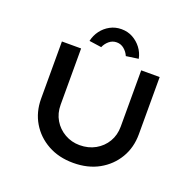

<svg xmlns="http://www.w3.org/2000/svg" viewBox="-153 -1066 1250 1231"><g transform="rotate(20 472.0 -450.0)"><path d="M471 6Q373 6 298 -35.5Q223 -77 180.5 -148.5Q138 -220 138 -311V-701H269V-317Q269 -259 296 -213.5Q323 -168 369.5 -141.5Q416 -115 471 -115Q531 -115 578 -141.5Q625 -168 652 -213.5Q679 -259 679 -317V-701H805V-311Q805 -220 762.5 -148.5Q720 -77 645.5 -35.5Q571 6 471 6ZM387 -753 303 -765Q312 -805 335.5 -836.5Q359 -868 394 -887Q429 -906 471 -906Q514 -906 548.5 -887Q583 -868 607 -836.5Q631 -805 639 -765L555 -753Q544 -779 522 -797.5Q500 -816 471 -816Q442 -816 420 -797.5Q398 -779 387 -753Z"/></g></svg>

Font: Lexend Mega Medium
Style: Regular
Weight: 500
Version: Version 1.007